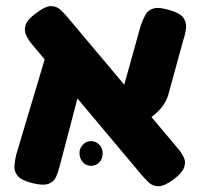

<svg xmlns="http://www.w3.org/2000/svg" viewBox="-20 -609 676 645"><path d="M563 -6Q533 16 513.5 16.5Q494 17 481 5Q468 -7 456 -21L91 -456Q77 -472 68.5 -489Q60 -506 66 -525Q72 -544 103 -566Q133 -589 152 -588.5Q171 -588 184.5 -575Q198 -562 212 -545L577 -111Q590 -96 597.5 -80.5Q605 -65 598.5 -46.5Q592 -28 563 -6ZM88 6Q52 -3 39.5 -18Q27 -33 28.5 -52.5Q30 -72 35 -91L138 -436L265 -373L180 -49Q175 -29 167.5 -13Q160 3 141.5 9Q123 15 88 6ZM438 -174 377 -251 453 -524Q460 -544 468.5 -559.5Q477 -575 495.5 -580.5Q514 -586 550 -575Q585 -565 596 -549.5Q607 -534 605 -515Q603 -496 596 -475L544 -286Q536 -264 522.5 -247.5Q509 -231 488 -215Q467 -199 438 -174ZM286 -52Q269 -52 258 -64.5Q247 -77 247 -95Q247 -111 258.5 -123Q270 -135 285 -135Q302 -135 313.5 -123Q325 -111 325 -94Q325 -76 314 -64Q303 -52 286 -52Z"/></svg>

Font: Fredoka Light SemiBold
Style: Regular
Weight: 600
Version: Version 2.001